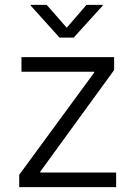

<svg xmlns="http://www.w3.org/2000/svg" viewBox="-20 -771 558 791"><path d="M59.1 0V-50.8L368.2 -472.2V-475.6H68.4V-535.6H450.2V-482.4L146 -64V-60.1H458.5V0ZM172.4 -751 254.9 -656.7 336.4 -751H403.3V-748L283.7 -616.2H225.1L106.4 -748V-751Z"/></svg>

Font: Inter 20pt Light
Style: Regular
Weight: 300
Version: Version 4.001;git-66647c0bb